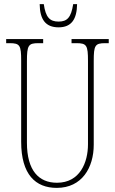

<svg xmlns="http://www.w3.org/2000/svg" viewBox="-20 -904 560 934"><path d="M265 -771C328 -771 354 -811 355 -884H336C326 -818 306 -799 265 -799C222 -799 202 -820 193 -884H173C174 -810 201 -771 265 -771ZM256 10C379 10 436 -89 436 -200V-607C436 -683 442 -694 492 -694H509V-714H328V-694H352C402 -694 408 -683 408 -607V-202C408 -114 369 -15 257 -15C169 -15 111 -74 111 -210V-606C111 -684 118 -694 167 -694H190V-714H10V-694H27C77 -694 83 -683 83 -609V-214C83 -55 153 10 256 10Z"/></svg>

Font: Noto Serif Devanagari ExtraCondensed Thin
Style: Regular
Weight: 100
Width: 2
Designer: Universal Thirst, Indian Type Foundry and the Monotype Design Team
Foundry: Monotype Imaging Inc.
Version: Version 2.004